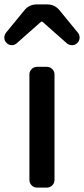

<svg xmlns="http://www.w3.org/2000/svg" viewBox="-46 -854 383 874"><path d="M123 0Q108.4 0 98.1 -10.3Q87.9 -20.5 87.9 -35.2V-515.6Q87.9 -529.3 98.1 -539.6Q108.4 -549.8 123 -549.8H167Q181.6 -549.8 191.9 -539.6Q202.1 -529.3 202.1 -515.6V-35.2Q202.1 -20.5 191.9 -10.3Q181.6 0 167 0ZM-15.6 -658.2Q-26.4 -668 -26.4 -682.6Q-26.4 -695.3 -18.6 -705.1L65.4 -807.6Q86.9 -834 122.1 -834H168Q203.1 -834 224.6 -807.6L308.6 -705.1Q316.4 -695.3 316.4 -683.6Q316.4 -668 305.7 -658.2Q295.9 -648.4 282.2 -648.4Q268.6 -648.4 257.8 -657.2L148.4 -753.9Q146.5 -755.9 144 -755.9Q141.6 -755.9 139.6 -753.9L30.3 -657.2Q20.5 -648.4 7.8 -648.4Q7.8 -648.4 6.8 -648.4Q-5.9 -648.4 -15.6 -658.2Z"/></svg>

Font: Gen Jyuu GothicL Medium
Style: Regular
Weight: 500
Designer: [Source Han Sans]
Ryoko NISHIZUKA  (kana & ideographs); Paul D. Hunt (Latin, Greek & Cyrillic); Wenlong ZHANG  (bopomofo
Version: Version 1.002.20150607